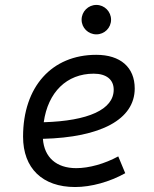

<svg xmlns="http://www.w3.org/2000/svg" viewBox="-20 -750 626 780"><path d="M289.6 -66.9C209 -66.9 159.7 -110.8 154.3 -186C389.2 -191.9 527.3 -264.6 527.3 -390.6C527.3 -476.6 469.2 -527.3 371.1 -527.3C190.4 -527.3 73.7 -397.5 73.7 -194.8C73.7 -66.4 152.3 9.8 285.2 9.8C350.6 9.8 425.8 -11.2 488.8 -46.4L460.4 -114.7C404.8 -84.5 341.8 -66.9 289.6 -66.9ZM157.7 -253.4C174.8 -375.5 251 -450.7 360.8 -450.7C412.6 -450.7 441.9 -426.3 441.9 -385.7C441.9 -305.2 338.9 -258.8 157.7 -253.4ZM371.6 -610.4C404.3 -610.4 431.2 -636.7 431.2 -669.9C431.2 -703.1 404.3 -730 371.6 -730C338.4 -730 311.5 -703.1 311.5 -669.9C311.5 -636.7 338.4 -610.4 371.6 -610.4Z"/></svg>

Font: Cascadia Mono SemiLight
Style: Italic
Weight: 350
Italic angle: -10°
Monospace: yes
Designer: Aaron Bell
Foundry: Saja Typeworks
Version: Version 2404.023